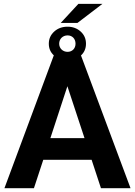

<svg xmlns="http://www.w3.org/2000/svg" viewBox="-20 -994 712 1014"><path d="M669.4 0 407.7 -701.2C425.3 -717.3 434.1 -738.3 434.1 -763.2C434.1 -789.1 424.8 -810.5 405.8 -827.6C386.7 -844.7 363.8 -853 336.9 -853C309.1 -853 285.6 -844.7 266.6 -827.6C247.6 -810.5 237.8 -789.1 237.8 -763.2C237.8 -738.3 246.6 -717.8 264.2 -701.7L3.4 0H159.2L208.5 -149.9H463.9L513.2 0ZM335.9 -538.6 426.3 -264.6H246.1ZM389.2 -873 521 -973.6H394L300.8 -873ZM292.5 -763.2C292.5 -789.1 312 -807.1 336.9 -807.1C361.8 -807.1 378.9 -789.1 378.9 -763.2C378.9 -738.3 361.8 -720.2 336.9 -720.2C312 -720.2 292.5 -738.3 292.5 -763.2Z"/></svg>

Font: Vazirmatn
Style: Bold
Weight: 700
Designer: Saber Rastikerdar
Foundry: Saber Rastikerdar
Version: Version 33.003